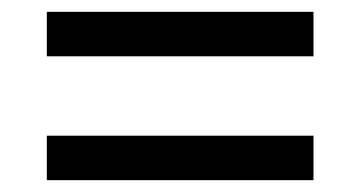

<svg xmlns="http://www.w3.org/2000/svg" viewBox="-20 -519 607 324"><path d="M59 -424H509V-499H59ZM59 -215H509V-290H59Z"/></svg>

Font: Noto Serif Myanmar ExtraBold
Style: Regular
Weight: 800
Designer: Ben Mitchell and the Monotype Design Team
Foundry: Monotype Imaging Inc.
Version: Version 2.106